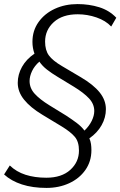

<svg xmlns="http://www.w3.org/2000/svg" viewBox="-36 -733 590 941"><path d="M192 188Q124 188 71.5 171Q19 154 -16 122L12 78Q44 109 89 123.5Q134 138 191 138Q266 138 308.5 99.5Q351 61 351 5Q351 -38 331 -62Q311 -86 267 -113L171 -171Q113 -206 82 -244.5Q51 -283 51 -327Q51 -368 72 -405.5Q93 -443 133 -470Q123 -497 123 -528Q123 -583 153 -625Q183 -667 233 -690Q283 -713 344 -713Q401 -713 450.5 -697.5Q500 -682 534 -646L509 -603Q482 -632 437 -647.5Q392 -663 345 -663Q270 -663 227.5 -624.5Q185 -586 185 -529Q185 -487 203.5 -461.5Q222 -436 268 -409L361 -354Q422 -318 452.5 -280Q483 -242 483 -198Q483 -157 462 -119.5Q441 -82 402 -55Q408 -41 410 -27Q412 -13 412 3Q412 58 382.5 100Q353 142 303 165Q253 188 192 188ZM109 -336Q109 -301 134 -273.5Q159 -246 206 -217L289 -166Q318 -147 340.5 -130Q363 -113 378 -93Q401 -115 413.5 -140.5Q426 -166 426 -189Q426 -223 400.5 -250.5Q375 -278 326 -308L247 -356Q217 -374 194 -392Q171 -410 157 -431Q133 -410 121 -384.5Q109 -359 109 -336Z"/></svg>

Font: Mulish Light
Style: Italic
Weight: 300
Italic angle: -9°
Designer: Vernon Adams
Foundry: Vernon Adams
Version: Version 3.603; ttfautohint (v1.8.3)